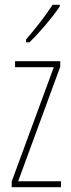

<svg xmlns="http://www.w3.org/2000/svg" viewBox="-20 -783 298 803"><path d="M230 -756V-763H200C166 -711 134 -671 89 -618V-606H103C142 -643 197 -707 230 -756ZM235 0V-25H56L232 -504V-527H43V-502H205L29 -24V0Z"/></svg>

Font: Noto Sans Arabic ExtCond Thin
Style: Regular
Weight: 100
Width: 2
Designer: Monotype Design Team, Nadine Chahine, Nizar Qandah and Khaled Hosny
Foundry: Monotype Imaging Inc.
Version: Version 2.012